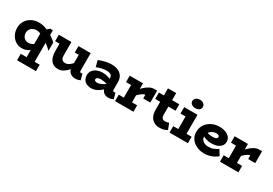

<svg xmlns="http://www.w3.org/2000/svg" viewBox="42 -1782 4376 3080"><g transform="rotate(30 2229.5 -241.5)"><path d="M250 14Q189 14 138 -18Q87 -50 56.5 -106.5Q26 -163 26 -235Q26 -290 46.5 -335.5Q67 -381 103 -414Q139 -447 187 -465Q235 -483 289 -483Q341 -483 392.5 -468Q444 -453 491.5 -428Q539 -403 578.5 -374Q618 -345 646 -317V-165Q618 -193 577.5 -226Q537 -259 491 -288.5Q445 -318 400 -337Q355 -356 319 -356Q291 -356 267 -347.5Q243 -339 224.5 -323Q206 -307 195.5 -285Q185 -263 185 -235Q185 -201 199 -173Q213 -145 240 -129Q267 -113 304 -113Q333 -114 367 -129Q401 -144 435 -178.5Q469 -213 497 -272V-163Q469 -109 432.5 -69.5Q396 -30 351 -8Q306 14 250 14ZM285 218V99H635V218ZM393 207V-391L490 -486H542V207Z M921 14Q878 14 845 -1Q812 -16 789 -45.5Q766 -75 754 -119.5Q742 -164 742 -222V-471H894V-222Q894 -202 898 -185Q902 -168 911.5 -155Q921 -142 937 -134.5Q953 -127 978 -127Q999 -127 1021.5 -137.5Q1044 -148 1068 -168.5Q1092 -189 1117.5 -219.5Q1143 -250 1170 -289V-171Q1135 -124 1104 -89.5Q1073 -55 1043.5 -32Q1014 -9 984 2.5Q954 14 921 14ZM661 -352V-471H871V-352ZM1237 8Q1197 8 1166 -8Q1135 -24 1117 -55.5Q1099 -87 1099 -132V-471H1251V-146Q1251 -130 1258.5 -123.5Q1266 -117 1276 -117Q1284 -117 1290 -118.5Q1296 -120 1300 -121L1330 -14Q1317 -7 1291.5 0.5Q1266 8 1237 8ZM1025 -352V-471H1233V-352Z M1843 8Q1810 8 1781.5 -8Q1753 -24 1735.5 -55.5Q1718 -87 1718 -132V-295Q1718 -316 1703.5 -329.5Q1689 -343 1664 -349.5Q1639 -356 1609 -356Q1575 -356 1529 -346Q1483 -336 1433 -317L1403 -431Q1463 -456 1522 -469.5Q1581 -483 1631 -483Q1709 -483 1760.5 -458Q1812 -433 1837 -389.5Q1862 -346 1862 -288V-146Q1862 -130 1869.5 -123.5Q1877 -117 1887 -117Q1895 -117 1901.5 -118.5Q1908 -120 1912 -121L1941 -14Q1928 -7 1902 0.5Q1876 8 1843 8ZM1533 14Q1490 14 1453.5 -2.5Q1417 -19 1395 -53Q1373 -87 1373 -139Q1374 -193 1404.5 -228Q1435 -263 1480.5 -280Q1526 -297 1572 -297Q1634 -297 1676 -282Q1718 -267 1761 -244V-152Q1709 -178 1669 -184Q1629 -190 1603 -190Q1582 -190 1564 -185Q1546 -180 1535 -170.5Q1524 -161 1524 -145Q1524 -133 1531.5 -125Q1539 -117 1551.5 -113.5Q1564 -110 1578 -110Q1595 -110 1623.5 -119Q1652 -128 1687.5 -149Q1723 -170 1761 -206L1758 -108Q1724 -69 1687.5 -41.5Q1651 -14 1613 0Q1575 14 1533 14Z M2164 -180V-295Q2199 -349 2242.5 -391.5Q2286 -434 2331.5 -458.5Q2377 -483 2418 -483H2475V-263H2344V-331Q2327 -332 2297.5 -314Q2268 -296 2233 -262.5Q2198 -229 2164 -180ZM1974 0V-119H2315V0ZM2068 -40V-471H2220V-40ZM1974 -352V-471H2210V-352Z M2800 14Q2739 14 2695.5 -13Q2652 -40 2629.5 -88Q2607 -136 2607 -199V-602H2759V-199Q2759 -176 2766 -158Q2773 -140 2788 -129.5Q2803 -119 2827 -119Q2847 -119 2865 -123Q2883 -127 2899 -134L2942 -23Q2920 -8 2884 3Q2848 14 2800 14ZM2515 -352V-471H2892V-352Z M3077 -40V-471H3229V-40ZM2983 0V-119H3324V0ZM2983 -352V-471H3187V-352ZM3143 -544Q3103 -544 3074.5 -566Q3046 -588 3046 -621Q3046 -656 3074.5 -678.5Q3103 -701 3143 -701Q3187 -701 3214.5 -678.5Q3242 -656 3242 -621Q3242 -588 3214.5 -566Q3187 -544 3143 -544Z M3626 14Q3574 14 3524.5 -1.5Q3475 -17 3435 -47.5Q3395 -78 3372 -123Q3349 -168 3349 -227Q3349 -286 3372 -333Q3395 -380 3434.5 -413.5Q3474 -447 3524 -465Q3574 -483 3629 -483Q3695 -483 3745 -464.5Q3795 -446 3823.5 -411.5Q3852 -377 3852 -330Q3852 -281 3824 -249Q3796 -217 3751 -201Q3706 -185 3655 -185Q3594 -185 3549.5 -200Q3505 -215 3461 -238V-323Q3516 -297 3552.5 -291Q3589 -285 3616 -285Q3644 -286 3662.5 -291.5Q3681 -297 3690.5 -307Q3700 -317 3700 -330Q3700 -346 3684 -356Q3668 -366 3641 -366Q3613 -366 3587 -356Q3561 -346 3540 -328Q3519 -310 3506.5 -286Q3494 -262 3494 -233Q3494 -194 3512.5 -167Q3531 -140 3562.5 -126.5Q3594 -113 3632 -113Q3686 -113 3730 -130.5Q3774 -148 3807 -173L3869 -74Q3839 -48 3802 -28Q3765 -8 3721 3Q3677 14 3626 14Z M4108 -180V-295Q4143 -349 4186.5 -391.5Q4230 -434 4275.5 -458.5Q4321 -483 4362 -483H4419V-263H4288V-331Q4271 -332 4241.5 -314Q4212 -296 4177 -262.5Q4142 -229 4108 -180ZM3918 0V-119H4259V0ZM4012 -40V-471H4164V-40ZM3918 -352V-471H4154V-352Z"/></g></svg>

Font: BioRhyme ExtraBold ExtraBold
Style: Regular
Weight: 800
Version: Version 1.600;gftools[0.9.33]